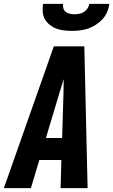

<svg xmlns="http://www.w3.org/2000/svg" viewBox="-43 -975 587 995"><path d="M-23 0 236 -735H394L411 0H271L275 -146H161L117 0ZM279 -260 286 -490Q286 -509 286.5 -527.5Q287 -546 287 -565Q281 -546 275.5 -527.5Q270 -509 264 -490L195 -260ZM329 -815Q308 -815 287.5 -817.5Q267 -820 248.5 -827Q230 -834 214.5 -846.5Q199 -859 189.5 -876Q180 -893 178.5 -913.5Q177 -934 180 -955H284Q282 -943 285.5 -931.5Q289 -920 298 -913Q307 -906 319 -903.5Q331 -901 343 -901Q355 -901 368 -903.5Q381 -906 392 -913Q403 -920 410.5 -931.5Q418 -943 420 -955H524Q521 -934 512.5 -913.5Q504 -893 488.5 -876Q473 -859 453.5 -846.5Q434 -834 413.5 -827Q393 -820 371.5 -817.5Q350 -815 329 -815Z"/></svg>

Font: Iosevka Heavy
Style: Italic
Weight: 900
Italic angle: -9°
Monospace: yes
Designer: Belleve Invis
Foundry: Belleve Invis
Version: Version 32.5.0; ttfautohint (v1.8.4)